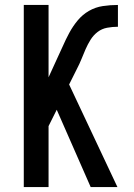

<svg xmlns="http://www.w3.org/2000/svg" viewBox="-20 -755 540 775"><path d="M346 0 209 -312 176 -246V0H76V-735H176V-443L208 -513Q221 -540 233 -567.5Q245 -595 259.5 -622Q274 -649 293.5 -672.5Q313 -696 339 -711Q365 -726 395 -730.5Q425 -735 456 -735V-647Q434 -647 412.5 -643Q391 -639 374 -626Q357 -613 345.5 -594.5Q334 -576 325.5 -556.5Q317 -537 309 -517Q301 -497 291 -478L259 -414L454 0Z"/></svg>

Font: Iosevka Semibold
Style: Regular
Weight: 600
Monospace: yes
Designer: Belleve Invis
Foundry: Belleve Invis
Version: Version 33.2.3; ttfautohint (v1.8.4)